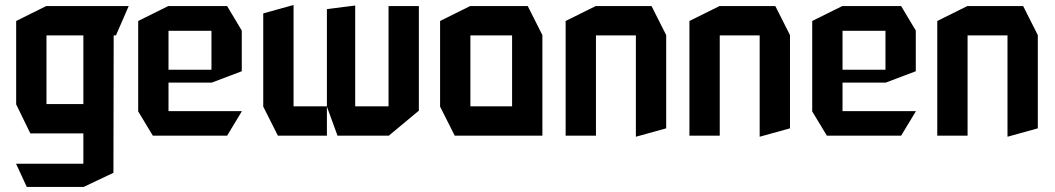

<svg xmlns="http://www.w3.org/2000/svg" viewBox="-20 -537 4176 760"><path d="M164 -397V-513H489V-512L439 -397ZM86 203 44 112V111H310V203ZM100 -9 44 -124V-125H310V-9ZM44 -125V-454L163 -513H164V-125ZM310 203V-397H430L429 147L311 203Z M585 0 527 -96V-97H937V-96L879 0ZM527 -97V-454L646 -513H647V-97ZM647 -210V-261H817V-210ZM647 -415V-513H879L937 -416V-415ZM817 -210V-415H937V-255L818 -210Z M1518 0V-513H1638V-99L1519 0ZM1080 0 1022 -115V-116H1274V0ZM1022 -116V-484L1141 -517H1142V-116ZM1316 0 1274 -115V-116H1518V0ZM1274 -116V-501L1385 -515H1386V-116Z M1842 -397V-513H2069L2127 -398V-397ZM1780 0 1722 -115V-116H2007V0ZM1722 -116V-454L1841 -513H1842V-116ZM2007 0V-397H2127V0Z M2219 0V-454L2338 -513H2339V0ZM2497 4V-397H2617V-29L2498 4ZM2339 -397V-513H2559L2617 -398V-397Z M2709 0V-454L2828 -513H2829V0ZM2987 4V-397H3107V-29L2988 4ZM2829 -397V-513H3049L3107 -398V-397Z M3253 0 3195 -96V-97H3605V-96L3547 0ZM3195 -97V-454L3314 -513H3315V-97ZM3315 -210V-261H3485V-210ZM3315 -415V-513H3547L3605 -416V-415ZM3485 -210V-415H3605V-255L3486 -210Z M3690 0V-454L3809 -513H3810V0ZM3968 4V-397H4088V-29L3969 4ZM3810 -397V-513H4030L4088 -398V-397Z"/></svg>

Font: Foldit Medium
Style: Regular
Weight: 500
Version: Version 1.003